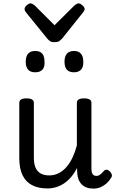

<svg xmlns="http://www.w3.org/2000/svg" viewBox="-20 -1096 686 1134"><path d="M260 17Q207 17 170 -2Q133 -21 113.5 -60.5Q94 -100 94 -161V-489Q94 -502 104.5 -508.5Q115 -515 136 -515Q158 -515 169 -508.5Q180 -502 180 -489V-163Q180 -129 190 -106Q200 -83 220 -71.5Q240 -60 271 -60Q301 -60 326.5 -73Q352 -86 372.5 -109.5Q393 -133 408.5 -166Q424 -199 434 -237V-489Q434 -502 444.5 -508.5Q455 -515 477 -515Q498 -515 509 -508.5Q520 -502 520 -489V-99Q520 -84 523.5 -74.5Q527 -65 534 -61Q541 -57 550 -57Q558 -57 565.5 -61Q573 -65 580.5 -72.5Q588 -80 595 -88Q602 -95 611.5 -93.5Q621 -92 630 -82Q637 -75 640 -65.5Q643 -56 637 -47Q626 -28 610 -13.5Q594 1 574.5 9.5Q555 18 533 18Q509 18 491.5 11.5Q474 5 462 -7.5Q450 -20 443.5 -37.5Q437 -55 436 -76L435 -104Q420 -74 400.5 -51Q381 -28 358.5 -13Q336 2 311 9.5Q286 17 260 17ZM188 -669Q160 -669 146 -684.5Q132 -700 132 -731Q132 -763 146 -779Q160 -795 188 -795Q216 -795 229.5 -779Q243 -763 243 -731Q245 -700 230.5 -684.5Q216 -669 188 -669ZM417 -669Q389 -669 375 -684.5Q361 -700 361 -731Q361 -763 375 -779Q389 -795 417 -795Q444 -795 458 -779Q472 -763 472 -731Q473 -700 458.5 -684.5Q444 -669 417 -669ZM445 -1076Q454 -1076 467 -1064.5Q480 -1053 480 -1042Q480 -1040 479 -1036.5Q478 -1033 473 -1026L346 -867Q340 -861 331 -854Q322 -847 302 -847Q283 -847 274 -854Q265 -861 260 -867L131 -1026Q127 -1033 126 -1036.5Q125 -1040 125 -1042Q125 -1053 137.5 -1064.5Q150 -1076 160 -1076Q166 -1076 172 -1072.5Q178 -1069 185 -1064L302 -947L420 -1064Q426 -1069 432 -1072.5Q438 -1076 445 -1076Z"/></svg>

Font: Playwrite HR Lijeva
Style: Regular
Weight: 400
Designer: Veronika Burian, José Scaglione
Foundry: TypeTogether
Version: Version 1.002